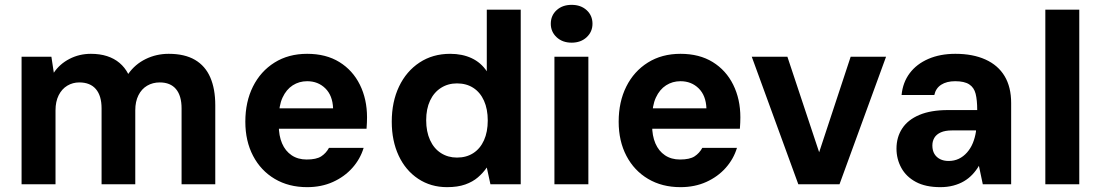

<svg xmlns="http://www.w3.org/2000/svg" viewBox="-20 -760 4540 792"><path d="M69 0V-526H192L202 -460Q226 -496 266.5 -517Q307 -538 355 -538Q392 -538 421.5 -528.5Q451 -519 473 -500.5Q495 -482 509 -455Q537 -495 581 -516.5Q625 -538 676 -538Q742 -538 784.5 -513Q827 -488 847.5 -440.5Q868 -393 868 -326V0H729V-313Q729 -365 706 -392.5Q683 -420 639 -420Q610 -420 587 -406.5Q564 -393 551 -367Q538 -341 538 -305V0H399V-313Q399 -365 375.5 -392.5Q352 -420 307 -420Q280 -420 257.5 -406.5Q235 -393 222 -367Q209 -341 209 -305V0Z M1247 12Q1171 12 1113.5 -22Q1056 -56 1024 -117Q992 -178 992 -258Q992 -340 1023.5 -403Q1055 -466 1112.5 -502Q1170 -538 1247 -538Q1325 -538 1380 -504Q1435 -470 1464.5 -410.5Q1494 -351 1494 -276Q1494 -266 1493.5 -254Q1493 -242 1492 -229H1091V-313H1354Q1352 -366 1322 -395.5Q1292 -425 1247 -425Q1214 -425 1187.5 -408Q1161 -391 1145.5 -357.5Q1130 -324 1130 -272V-243Q1130 -200 1143.5 -168.5Q1157 -137 1183 -119.5Q1209 -102 1245 -102Q1285 -102 1305 -115Q1325 -128 1337 -150H1480Q1466 -104 1433.5 -67.5Q1401 -31 1353.5 -9.5Q1306 12 1247 12Z M1824 12Q1757 12 1705 -22.5Q1653 -57 1624.5 -118Q1596 -179 1596 -258Q1596 -340 1626 -403Q1656 -466 1710.5 -502Q1765 -538 1837 -538Q1887 -538 1925.5 -520Q1964 -502 1988 -466V-720H2128V0H2003L1988 -69Q1973 -47 1951.5 -28.5Q1930 -10 1899 1Q1868 12 1824 12ZM1865 -110Q1904 -110 1932.5 -128.5Q1961 -147 1976.5 -181.5Q1992 -216 1992 -263Q1992 -310 1976.5 -344.5Q1961 -379 1932.5 -397.5Q1904 -416 1865 -416Q1828 -416 1799 -397.5Q1770 -379 1754 -345Q1738 -311 1738 -264Q1738 -217 1754 -182Q1770 -147 1799 -128.5Q1828 -110 1865 -110Z M2267 0V-526H2407V0ZM2338 -584Q2300 -584 2276 -606.5Q2252 -629 2252 -662Q2252 -696 2276 -718Q2300 -740 2338 -740Q2376 -740 2400 -718Q2424 -696 2424 -662Q2424 -629 2400 -606.5Q2376 -584 2338 -584Z M2787 12Q2711 12 2653.5 -22Q2596 -56 2564 -117Q2532 -178 2532 -258Q2532 -340 2563.5 -403Q2595 -466 2652.5 -502Q2710 -538 2787 -538Q2865 -538 2920 -504Q2975 -470 3004.5 -410.5Q3034 -351 3034 -276Q3034 -266 3033.5 -254Q3033 -242 3032 -229H2631V-313H2894Q2892 -366 2862 -395.5Q2832 -425 2787 -425Q2754 -425 2727.5 -408Q2701 -391 2685.5 -357.5Q2670 -324 2670 -272V-243Q2670 -200 2683.5 -168.5Q2697 -137 2723 -119.5Q2749 -102 2785 -102Q2825 -102 2845 -115Q2865 -128 2877 -150H3020Q3006 -104 2973.5 -67.5Q2941 -31 2893.5 -9.5Q2846 12 2787 12Z M3273 0 3081 -526H3228L3359 -132L3489 -526H3635L3443 0Z M3859 12Q3798 12 3758 -9.5Q3718 -31 3698 -67.5Q3678 -104 3678 -147Q3678 -194 3701.5 -230Q3725 -266 3772.5 -286Q3820 -306 3891 -306H4011Q4011 -347 4004.5 -373Q3998 -399 3978 -412Q3958 -425 3920 -425Q3885 -425 3862.5 -410.5Q3840 -396 3834 -368H3699Q3704 -420 3732.5 -458Q3761 -496 3809.5 -517Q3858 -538 3921 -538Q3993 -538 4045 -514.5Q4097 -491 4124 -446Q4151 -401 4151 -335V0H4034L4018 -76Q4007 -57 3991.5 -40.5Q3976 -24 3956.5 -12.5Q3937 -1 3912.5 5.5Q3888 12 3859 12ZM3893 -96Q3916 -96 3935 -105Q3954 -114 3969 -131Q3984 -148 3993 -170Q4002 -192 4006 -218V-222H3907Q3879 -222 3861 -214Q3843 -206 3834.5 -192Q3826 -178 3826 -160Q3826 -139 3834.5 -125Q3843 -111 3858 -103.5Q3873 -96 3893 -96Z M4292 0V-720H4432V0Z"/></svg>

Font: DM Sans 9pt ExtraBold
Style: Regular
Weight: 800
Version: Version 4.004;gftools[0.9.30]